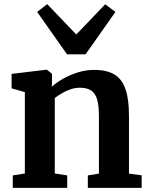

<svg xmlns="http://www.w3.org/2000/svg" viewBox="-20 -904 718 924"><path d="M99.6 -69V-460.7L35.8 -478.8V-548.4L202.8 -568.5H205.8L230.3 -548.8V-510.3L229.3 -486.4Q250.6 -506.1 282.9 -524.7Q315.2 -543.2 353.9 -555.4Q392.5 -567.6 433.3 -567.6Q493.9 -567.6 530.6 -545.5Q567.3 -523.4 584 -474.9Q600.7 -426.4 600.7 -347.3V-68.4L661.7 -60.3V0H402.7V-59.9L456.1 -68.4V-344.3Q456.1 -393.8 447.8 -424Q439.4 -454.2 419.4 -468Q399.4 -481.8 364.4 -481.8Q341.1 -481.8 318.6 -474Q296.1 -466.2 276.9 -454.7Q257.6 -443.2 243.7 -432.4V-69L303.5 -59.9V0H41.4V-59.9ZM302.7 -642.4 158.8 -846.6 207.2 -884.1 347.2 -738 486.2 -883.4 535.4 -846.6 391.7 -642.4Z"/></svg>

Font: Merriweather Light
Style: Regular
Weight: 300
Designer: Eben Sorkin
Foundry: Eben Sorkin
Version: Version 2.100